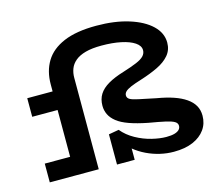

<svg xmlns="http://www.w3.org/2000/svg" viewBox="-107 -888 1173 1038"><g transform="rotate(-15 479.0 -369.5)"><path d="M744 14Q705 14 666.5 5Q628 -4 592.5 -21Q557 -38 527.5 -62Q498 -86 478 -117L527 -123V1H428V-168L485 -178Q514 -143 556.5 -119.5Q599 -96 644 -85Q689 -74 725 -74Q753 -74 770.5 -79Q788 -84 797 -93Q806 -102 806 -115Q806 -130 791 -139Q776 -148 742.5 -155.5Q709 -163 650 -173Q589 -185 547 -200Q505 -215 480.5 -234.5Q456 -254 445 -277Q434 -300 434 -326Q434 -363 451 -390Q468 -417 503 -437.5Q538 -458 591 -474Q639 -489 668.5 -501.5Q698 -514 711 -528Q724 -542 724 -560Q724 -585 696.5 -603.5Q669 -622 621.5 -632Q574 -642 513 -642Q459 -642 423 -632Q387 -622 365.5 -604Q344 -586 335 -562.5Q326 -539 326 -512V0H194V-510Q194 -584 227 -638.5Q260 -693 330.5 -723Q401 -753 513 -753Q616 -753 694.5 -728.5Q773 -704 817 -662Q861 -620 861 -566Q861 -525 836.5 -496Q812 -467 769.5 -446.5Q727 -426 673 -409Q634 -397 612 -387.5Q590 -378 580.5 -368.5Q571 -359 571 -347Q571 -333 584.5 -325Q598 -317 632 -310Q666 -303 728 -290Q781 -281 820.5 -267.5Q860 -254 887.5 -235Q915 -216 929 -191.5Q943 -167 943 -135Q943 -91 919 -57.5Q895 -24 851 -5Q807 14 744 14ZM52 0V-105H290V0ZM52 -367V-471H291V-367Z"/></g></svg>

Font: BioRhyme SemiExpanded
Style: Bold
Weight: 700
Width: 6
Designer: Aoife Mooney
Foundry: Aoife Mooney Type
Version: Version 1.600;gftools[0.9.33]